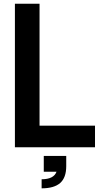

<svg xmlns="http://www.w3.org/2000/svg" viewBox="-20 -800 551 1043"><path d="M496.1 0H61V-779.8H194.8V-117.2H496.1ZM339.8 46.9V103Q339.8 165 306.9 194.1Q273.9 223.1 206.1 223.1V173.8Q272 173.8 287.1 132.8H217.8V46.9Z"/></svg>

Font: Cooper Hewitt
Style: Semibold
Weight: 709
Designer: Village Type and Design LLC
Foundry: Cooper Hewitt Smithsonian Design Museum
Version: 1.000